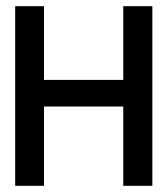

<svg xmlns="http://www.w3.org/2000/svg" viewBox="-20 -600 542 620"><path d="M29 0H122V-256H378V0H472V-580H378V-342H122V-580H29Z"/></svg>

Font: Charger Sport
Style: BdExt
Weight: 700
Designer: Jasper
Foundry: Cannot Into Space Fonts
Version: Version 1.1